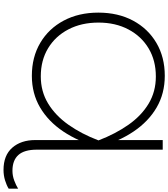

<svg xmlns="http://www.w3.org/2000/svg" viewBox="49 -852 979 1118"><g transform="rotate(90 539.0 -292.5)"><path d="M974 125Q1003 125 1031 114.5Q1059 104 1078 92V147Q1059 159 1030 168Q1001 177 969 177Q884 177 839.5 126Q795 75 795 -8V-290L813 -376L795 -463V-750H851V-17Q851 56 882 90.5Q913 125 974 125ZM836 -376Q804 -259 745.5 -171.5Q687 -84 605.5 -36Q524 12 421 12Q312 12 229 -37Q146 -86 99.5 -173.5Q53 -261 53 -375Q53 -490 99.5 -577Q146 -664 229 -713Q312 -762 421 -762Q524 -762 605.5 -714.5Q687 -667 745.5 -580Q804 -493 836 -376ZM111 -376Q111 -277 150.5 -201Q190 -125 260.5 -82.5Q331 -40 424 -40Q512 -40 582 -82.5Q652 -125 705.5 -200.5Q759 -276 797 -376Q759 -475 706 -550.5Q653 -626 583 -668Q513 -710 425 -710Q332 -710 261.5 -668Q191 -626 151 -550.5Q111 -475 111 -376Z"/></g></svg>

Font: Unbounded ExtraLight
Style: Regular
Weight: 250
Designer: Luke Prowse, Jean-Baptiste Morizot, Fátima Lázaro, Florian Runge
Foundry: NaN
Version: Version 1.701;gftools[0.9.28.dev5+ged2979d]